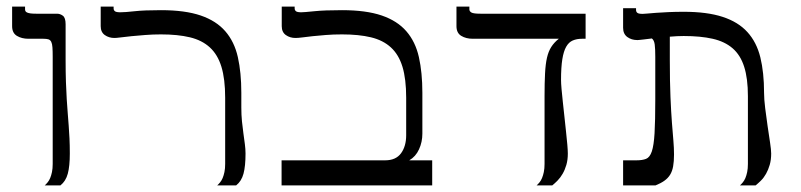

<svg xmlns="http://www.w3.org/2000/svg" viewBox="-20 -560 2421 580"><path d="M190.9 -96.2Q190.9 -58.1 184.8 -35.4Q178.7 -12.7 162.6 0H115.2Q119.6 -3.9 124 -9.3Q128.4 -14.6 131.6 -22.2Q134.8 -29.8 137 -40.3Q139.2 -50.8 139.2 -64.9V-388.2Q139.2 -406.2 138.4 -417Q137.7 -427.7 134.8 -433.6Q131.8 -439.5 126.2 -441.2Q120.6 -442.9 111.3 -442.9H65.9Q45.4 -442.9 31 -451.7Q16.6 -460.4 16.6 -481V-540H55.7V-531.7Q55.7 -528.8 56.9 -526.4Q58.1 -523.9 61.8 -522.2Q65.4 -520.5 72 -519.5Q78.6 -518.6 89.4 -518.6H152.3Q161.6 -518.6 169.9 -512.5Q178.2 -506.3 178.2 -486.8V-378.9Q178.2 -340.8 179.2 -312Q180.2 -283.2 181.6 -260.3Q183.1 -237.3 184.6 -218.3Q186 -199.2 187.5 -180.7Q189 -162.1 189.9 -141.8Q190.9 -121.6 190.9 -96.2Z M709 -234.9Q709 -212.9 710.9 -193.6Q712.9 -174.3 715.3 -157Q717.8 -139.6 719.7 -124.5Q721.7 -109.4 721.7 -96.2Q721.7 -58.1 715.6 -35.4Q709.5 -12.7 693.4 0H636.2Q640.6 -3.9 645 -9.3Q649.4 -14.6 652.6 -22.2Q655.8 -29.8 658 -40.3Q660.2 -50.8 660.2 -64.9V-264.6Q660.2 -321.3 648.9 -358.2Q637.7 -395 614 -416.7Q590.3 -438.5 553.7 -447.3Q517.1 -456.1 466.3 -456.1Q441.9 -456.1 418.9 -454.3Q396 -452.6 377.2 -450.7Q358.4 -448.7 344.7 -447Q331.1 -445.3 325.7 -445.3Q309.1 -445.3 296.6 -454.1Q284.2 -462.9 284.2 -481V-540H323.2V-534.7Q323.2 -529.3 327.1 -526.1Q331.1 -522.9 343.3 -522.9Q357.9 -522.9 386.7 -526.1Q415.5 -529.3 466.3 -529.3Q539.1 -529.3 586.2 -513.2Q633.3 -497.1 660.6 -465.6Q688 -434.1 698.5 -387.5Q709 -340.8 709 -279.8Z M1013.2 -529.3Q1085.9 -529.3 1133.1 -513.2Q1180.2 -497.1 1207.5 -465.6Q1234.9 -434.1 1245.4 -387.5Q1255.9 -340.8 1255.9 -279.8V-156.2Q1255.9 -130.9 1245.8 -108.9Q1235.8 -86.9 1216.3 -75.7H1285.6V0H830.6V-75.7H1143.6Q1175.8 -75.7 1191.4 -96.9Q1207 -118.2 1207 -151.4V-264.6Q1207 -321.3 1195.8 -358.2Q1184.6 -395 1160.9 -416.7Q1137.2 -438.5 1100.6 -447.3Q1064 -456.1 1013.2 -456.1Q986.8 -456.1 964.6 -454.3Q942.4 -452.6 924.6 -450.7Q906.7 -448.7 893.6 -447Q880.4 -445.3 872.6 -445.3Q856 -445.3 843.5 -454.1Q831.1 -462.9 831.1 -481V-540H870.1V-534.7Q870.1 -529.3 874 -526.1Q877.9 -522.9 890.1 -522.9Q898.4 -522.9 929.4 -526.1Q960.4 -529.3 1013.2 -529.3Z M1749 -518.6V-442.9H1738.3Q1722.2 -442.9 1710.2 -437.7Q1698.2 -432.6 1690.4 -418.9Q1682.6 -405.3 1678.7 -381.1Q1674.8 -356.9 1674.8 -318.4Q1674.8 -308.6 1676.3 -291.3Q1677.7 -273.9 1680.2 -252.2Q1682.6 -230.5 1685.1 -207Q1687.5 -183.6 1689.9 -162.1Q1692.4 -140.6 1693.8 -123Q1695.3 -105.5 1695.3 -96.2Q1695.3 -77.1 1690.9 -62Q1686.5 -46.9 1679.7 -35.2Q1672.9 -23.4 1664.6 -14.9Q1656.2 -6.3 1648.4 0H1601.1Q1605.5 -3.9 1609.9 -9.3Q1614.3 -14.6 1617.4 -22.2Q1620.6 -29.8 1622.8 -40.3Q1625 -50.8 1625 -64.9V-269.5Q1625 -310.1 1626.5 -338.1Q1627.9 -366.2 1632.3 -385.5Q1636.7 -404.8 1645.3 -418.2Q1653.8 -431.6 1668 -442.9H1408.2Q1387.7 -442.9 1373.3 -451.7Q1358.9 -460.4 1358.9 -481V-540H1397.9V-531.7Q1397.9 -525.9 1404.1 -522.2Q1410.2 -518.6 1431.6 -518.6Z M2309.6 -96.2Q2309.6 -77.1 2305.2 -62Q2300.8 -46.9 2294.2 -35.2Q2287.6 -23.4 2279.1 -14.9Q2270.5 -6.3 2262.7 0H2215.3Q2219.7 -3.9 2224.1 -9.3Q2228.5 -14.6 2231.7 -22.2Q2234.9 -29.8 2237.1 -40.3Q2239.3 -50.8 2239.3 -64.9V-269.5Q2239.3 -323.2 2228 -358.4Q2216.8 -393.6 2193.1 -414.1Q2169.4 -434.6 2132.8 -442.9Q2096.2 -451.2 2045.4 -451.2Q2035.6 -451.2 2025.1 -450.7Q2014.6 -450.2 2003.4 -449.2V-378.9Q2003.4 -312.5 2005.4 -266.8Q2007.3 -221.2 2009.8 -189.2Q2012.2 -157.2 2014.2 -135Q2016.1 -112.8 2016.1 -93.3Q2016.1 -72.3 2013.4 -57.4Q2010.7 -42.5 2004.2 -32Q1997.6 -21.5 1986.8 -13.9Q1976.1 -6.3 1960.4 0H1862.3V-75.7H1902.8Q1920.4 -75.7 1931.6 -80.1Q1942.9 -84.5 1949 -102.5Q1955.1 -120.6 1957.3 -157.5Q1959.5 -194.3 1959.5 -259.3V-388.2Q1959.5 -412.6 1957.8 -425.5Q1956.1 -438.5 1949.2 -443.8Q1934.1 -441.9 1925.5 -440.9Q1917 -439.9 1912.6 -439.5Q1908.2 -439 1906.7 -439Q1905.3 -439 1904.8 -439Q1887.7 -439 1875 -448.2Q1862.3 -457.5 1862.3 -476.1V-535.2H1901.4V-529.8Q1901.4 -524.4 1905.3 -521.2Q1909.2 -518.1 1921.4 -518.1Q1924.3 -518.1 1934.6 -519Q1944.8 -520 1961.2 -521.2Q1977.5 -522.5 1999 -523.4Q2020.5 -524.4 2045.4 -524.4Q2116.2 -524.4 2163.1 -509Q2210 -493.7 2237.8 -463.1Q2265.6 -432.6 2276.9 -386.7Q2288.1 -340.8 2288.1 -279.8Q2288.1 -260.3 2291.5 -233.2Q2294.9 -206.1 2298.8 -179.2Q2302.7 -152.3 2306.2 -129.6Q2309.6 -106.9 2309.6 -96.2Z"/></svg>

Font: Arian Grqi
Style: Regular
Weight: 400
Designer: Ruben Hakobyan (Tarumian)
Foundry: Ruben Hakobyan (Tarumian)
Version: Version 1.003